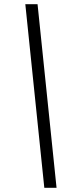

<svg xmlns="http://www.w3.org/2000/svg" viewBox="-20 -730 388 910"><path d="M248 160H190L100 -710H158Z"/></svg>

Font: Source Serif 4 Caption
Style: Italic
Weight: 400
Italic angle: -12°
Designer: Frank Grießhammer
Foundry: Adobe Systems Incorporated
Version: Version 4.004;hotconv 1.0.117;makeotfexe 2.5.65602